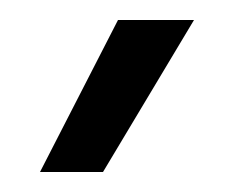

<svg xmlns="http://www.w3.org/2000/svg" viewBox="-20 -812 234 192"><path d="M20 -640 98 -792H174L83 -640Z"/></svg>

Font: Plus Jakarta Display Light
Style: Regular
Weight: 300
Designer: Gumpita Rahayu
Foundry: Tokotype Studio
Version: Version 1.000;hotconv 1.0.109;makeotfexe 2.5.65596